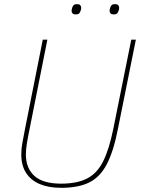

<svg xmlns="http://www.w3.org/2000/svg" viewBox="-20 -888 679 920"><path d="M185 -698H207L122 -271Q113 -227 108.5 -199Q104 -171 104 -148Q104 -82 145 -45Q186 -8 273 -8Q349 -8 397 -32.5Q445 -57 474 -114.5Q503 -172 523 -271L609 -698H631L545 -270Q524 -163 492 -101.5Q460 -40 408 -14Q356 12 273 12Q213 12 170.5 -6Q128 -24 105 -59.5Q82 -95 82 -148Q82 -176 87.5 -205Q93 -234 101 -276ZM343 -819Q331 -819 327 -824.5Q323 -830 323 -836Q323 -840 324 -843.5Q325 -847 326 -851Q328 -858 332.5 -863Q337 -868 349 -868Q361 -868 365 -862.5Q369 -857 369 -851Q369 -847 368.5 -844Q368 -841 366 -836Q364 -829 359.5 -824Q355 -819 343 -819ZM525 -819Q513 -819 509 -824.5Q505 -830 505 -836Q505 -840 506 -843.5Q507 -847 508 -851Q510 -858 514.5 -863Q519 -868 531 -868Q543 -868 547 -862.5Q551 -857 551 -851Q551 -847 550.5 -844Q550 -841 548 -836Q546 -829 541.5 -824Q537 -819 525 -819Z"/></svg>

Font: IBM Plex Sans Thin
Style: Italic
Weight: 250
Italic angle: -11.31°
Designer: Mike Abbink, Paul van der Laan, Pieter van Rosmalen
Foundry: Bold Monday
Version: Version 3.201